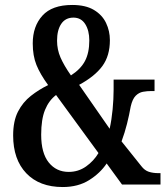

<svg xmlns="http://www.w3.org/2000/svg" viewBox="-20 -744 677 774"><path d="M233 10Q139 10 86 -45.5Q33 -101 33 -198Q33 -256 52.5 -294Q72 -332 104.5 -357.5Q137 -383 174 -401Q142 -445 127 -482Q112 -519 112 -569Q112 -638 151 -681Q190 -724 271 -724Q325 -724 358.5 -704Q392 -684 407.5 -651.5Q423 -619 423 -582Q423 -519 392.5 -477.5Q362 -436 299 -402L422 -225Q430 -261 434 -303Q438 -345 438 -382V-423H603V-377H591Q573 -377 556.5 -374Q540 -371 527 -358Q514 -345 507 -315Q501 -281 492 -245Q483 -209 470 -174L550 -74Q563 -57 580 -51.5Q597 -46 619 -46H627V0H472L410 -85Q384 -46 339.5 -18Q295 10 233 10ZM266 -440Q305 -465 322.5 -498Q340 -531 340 -581Q340 -621 323.5 -647Q307 -673 276 -673Q244 -673 227 -648Q210 -623 210 -580Q210 -544 224 -512Q238 -480 266 -440ZM257 -51Q296 -51 327 -73Q358 -95 377 -127L206 -361Q177 -339 161.5 -301Q146 -263 146 -201Q146 -127 176.5 -89Q207 -51 257 -51Z"/></svg>

Font: Noto Serif Thai ExtraCondensed SemiBold
Style: Regular
Weight: 600
Width: 2
Designer: Monotype Design Team
Foundry: Monotype Imaging Inc.
Version: Version 2.001; ttfautohint (v1.8.4.7-5d5b)